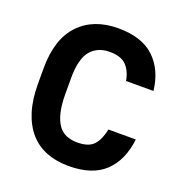

<svg xmlns="http://www.w3.org/2000/svg" viewBox="-129 -821 889 941"><g transform="rotate(20 315.0 -350.0)"><path d="M330 9Q453 9 518 -52.5Q583 -114 596 -226H453Q442 -171 416 -142.5Q390 -114 330 -114Q299 -114 273.5 -124.5Q248 -135 231 -159Q214 -183 204.5 -222.5Q195 -262 195 -320V-400Q195 -501 231 -543.5Q267 -586 330 -586Q388 -586 416 -558Q444 -530 453 -479H596Q584 -585 519 -647Q454 -709 330 -709Q201 -709 126.5 -630.5Q52 -552 52 -400V-320Q52 -236 71.5 -174.5Q91 -113 127 -72Q163 -31 214.5 -11Q266 9 330 9Z"/></g></svg>

Font: Golos UI VF
Style: Regular
Weight: 400
Designer: A.Korolkova, Vitaly Kuzmin
Foundry: ParaType Ltd
Version: Version 2.000